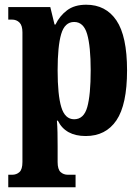

<svg xmlns="http://www.w3.org/2000/svg" viewBox="-20 -566 585 813"><path d="M15 227V174H31Q50 174 62.5 162.5Q75 151 75 120V-429Q75 -458 62.5 -470.5Q50 -483 31 -483H15V-536H193L211 -462H215Q232 -498 263.5 -522Q295 -546 345 -546Q428 -546 473 -479.5Q518 -413 518 -268Q518 -123 473 -56.5Q428 10 343 10Q257 10 225 -55H221Q223 -31 223.5 -4.5Q224 22 224 53V120Q224 151 236.5 162.5Q249 174 268 174H300V227ZM294 -61Q335 -61 349.5 -112.5Q364 -164 364 -268Q364 -370 349 -421.5Q334 -473 294 -473Q254 -473 239 -421.5Q224 -370 224 -268Q224 -164 239.5 -112.5Q255 -61 294 -61Z"/></svg>

Font: Noto Serif ExtraCondensed ExtraBold
Style: Regular
Weight: 800
Width: 2
Designer: Monotype Design Team
Foundry: Monotype Imaging Inc.
Version: Version 2.013; ttfautohint (v1.8.4.7-5d5b)